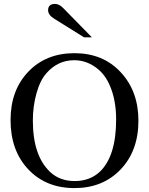

<svg xmlns="http://www.w3.org/2000/svg" viewBox="-20 -948 762 982"><path d="M450 -757H410L256 -853Q226 -872 226 -896Q226 -928 262 -928Q283 -928 305 -905ZM688 -331Q688 -177 597 -81.5Q506 14 361 14Q215 14 124.5 -82Q34 -178 34 -334Q34 -486 124.5 -581Q215 -676 361 -676Q507 -676 597.5 -578.5Q688 -481 688 -331ZM574 -337Q574 -422 550 -489.5Q526 -557 483 -593Q427 -640 360 -640Q275 -640 217 -573Q185 -537 166.5 -470.5Q148 -404 148 -332Q148 -150 238 -67Q287 -22 362 -22Q440 -22 491 -70Q574 -150 574 -337Z"/></svg>

Font: STIX MathJax Latin
Style: Regular
Weight: 400
Designer: MicroPress Inc., with final additions and corrections provided by Coen Hoffman, Elsevier (retired)
Version: Version 1.1.1